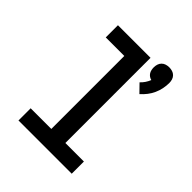

<svg xmlns="http://www.w3.org/2000/svg" viewBox="-213 -898 1025 1025"><g transform="rotate(45 300.0 -385.0)"><path d="M456 -556 412 -601Q424 -612 433 -625.5Q442 -639 448 -654Q439 -656 431 -661.5Q423 -667 418 -675Q413 -683 411 -692.5Q409 -702 409 -711Q409 -723 412.5 -734.5Q416 -746 424.5 -754.5Q433 -763 444.5 -766.5Q456 -770 468 -770Q480 -770 491.5 -766.5Q503 -763 511.5 -754.5Q520 -746 523.5 -734.5Q527 -723 527 -711Q527 -689 522.5 -667.5Q518 -646 509 -626Q500 -606 486.5 -588.5Q473 -571 456 -556ZM99 0V-92H255V-643H115V-735H361V-92H501V0Z"/></g></svg>

Font: Zed Mono Semibold Extended
Style: Regular
Weight: 600
Width: 7
Monospace: yes
Designer: Belleve Invis
Foundry: Belleve Invis
Version: Version 1.0.0; ttfautohint (v1.8.4)